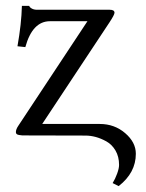

<svg xmlns="http://www.w3.org/2000/svg" viewBox="-20 -462 497 655"><path d="M150.4 -389.6Q90.8 -389.6 66.4 -301.3L39.6 -304.2Q53.2 -380.9 54.7 -441.9H79.6Q81.1 -437 88.4 -432.9Q95.7 -428.7 106.4 -428.7H354.5Q370.6 -428.7 370.6 -418.5Q370.6 -411.6 353.5 -385.7L124 -39.1H320.3Q370.6 -39.1 407 -7.8Q443.4 23.4 443.4 62.5Q443.4 127.4 384.8 172.9L364.3 162.6Q373 148.4 379.6 130.4Q386.2 112.3 386.2 100.6Q386.2 72.3 374 51.5Q361.8 30.8 342.8 20.3Q323.7 9.8 305.9 5.1Q288.1 0.5 271.5 0.5L67.9 0Q59.1 0 54.9 -0.2Q50.8 -0.5 44.9 -1.5Q39.1 -2.4 36.6 -4.9Q34.2 -7.3 34.2 -11.2Q34.2 -20.5 42 -32.2L278.3 -389.6Z"/></svg>

Font: Libertinage
Style: l
Weight: 400
Designer: OSP
Foundry: OSP
Version: Version 1.0; 2008; OFL relea